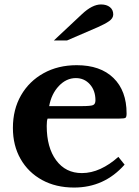

<svg xmlns="http://www.w3.org/2000/svg" viewBox="-20 -833 625 863"><path d="M512 -128 540 -93Q449 10 313 10Q231 10 169 -24Q107 -58 72.5 -118.5Q38 -179 38 -258Q38 -341 74.5 -404.5Q111 -468 176 -504Q241 -540 325 -540Q431 -540 490 -482.5Q549 -425 549 -323Q549 -307 544 -303.5Q539 -300 516 -300H194Q190 -291 190 -267Q190 -170 232.5 -112.5Q275 -55 348 -55Q390 -55 431.5 -74Q473 -93 512 -128ZM201 -356H346Q387 -356 398 -360.5Q409 -365 409 -382Q409 -426 384 -454Q359 -482 321 -482Q278 -482 244.5 -446.5Q211 -411 201 -356ZM281 -651H222L349 -770Q395 -813 434 -813Q459 -813 474 -801Q489 -789 489 -768Q489 -751 470.5 -738Q452 -725 420 -711Z"/></svg>

Font: Libre Baskerville
Style: Bold
Weight: 700
Designer: Pablo Impallari, Rodrigo Fuenzalida
Foundry: Pablo Impallari, Rodrigo Fuenzalida
Version: Version 1.051; ttfautohint (v1.8.4.7-5d5b)